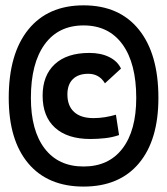

<svg xmlns="http://www.w3.org/2000/svg" viewBox="-20 -706 626 719"><path d="M293 -7.3Q159.2 -7.3 85.9 -94.2Q12.7 -181.2 12.7 -339.4Q12.7 -504.4 85.9 -595.2Q159.2 -686 293 -686Q426.8 -686 500 -595.2Q573.2 -504.4 573.2 -339.4Q573.2 -181.2 500 -94.2Q426.8 -7.3 293 -7.3ZM293 -82.5Q387.2 -82.5 438.7 -149.9Q490.2 -217.3 490.2 -339.4Q490.2 -468.8 438.7 -539.8Q387.2 -610.8 293 -610.8Q198.7 -610.8 147.2 -539.8Q95.7 -468.8 95.7 -339.4Q95.7 -217.3 147.2 -149.9Q198.7 -82.5 293 -82.5ZM318.4 -185.5Q232.9 -185.5 186.3 -227.5Q139.6 -269.5 139.6 -347.7Q139.6 -423.3 185.1 -465.6Q230.5 -507.8 314.5 -507.8Q357.9 -507.8 388.9 -492.4Q419.9 -477.1 433.1 -449.2L373 -394Q351.6 -429.7 310.5 -429.7Q273.4 -429.7 252.9 -409.7Q232.4 -389.6 232.4 -352.5Q232.4 -309.6 257.6 -286.6Q282.7 -263.7 330.1 -263.7Q351.6 -263.7 372.8 -267.1Q394 -270.5 414.1 -276.4L425.8 -200.2Q400.4 -191.4 372.8 -188.5Q345.2 -185.5 318.4 -185.5Z"/></svg>

Font: Caskaydia Cove
Style: Regular
Weight: 400
Monospace: yes
Designer: Aaron Bell
Foundry: Saja Typeworks
Version: Version 4.300; ttfautohint (v1.8.3)